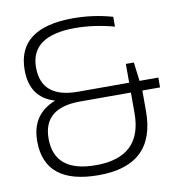

<svg xmlns="http://www.w3.org/2000/svg" viewBox="-79 -771 790 845"><g transform="rotate(-10 316.0 -348.0)"><path d="M53.7 -510.3Q53.7 -698.2 302.7 -698.2Q393.1 -698.2 478.5 -673.8V-629.9Q388.2 -654.3 304.2 -654.3Q105 -654.3 105 -512.7Q105 -376 268.6 -376H497.1V-460H532.7L543.5 -376H627.4V-332H548.3V-239.3Q548.3 1.5 295.4 1.5Q53.7 1.5 53.7 -192.4Q53.7 -313 162.6 -355Q53.7 -386.7 53.7 -510.3ZM269.5 -332Q105 -332 105 -194.8Q105 -43.9 291 -43.9Q497.1 -43.9 497.1 -240.2V-332Z"/></g></svg>

Font: Sansation Light
Style: Light
Weight: 300
Designer: Bernd Montag
Version: Version 1.301